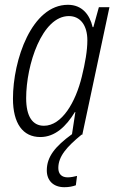

<svg xmlns="http://www.w3.org/2000/svg" viewBox="-20 -561 488 800"><path d="M148 10C210 10 256 -35 292 -94H294L280 -2C210 49 175 92 175 149C175 191 202 219 248 219C267 219 282 216 296 211L301 172C289 175 275 178 262 178C237 178 223 164 223 139C223 90 259 50 320 0H323L436 -531H392L369 -448H366C354 -500 322 -541 263 -541C112 -541 34 -311 34 -150C34 -47 75 10 148 10ZM163 -37C116 -37 89 -75 89 -152C89 -291 155 -494 267 -494C315 -494 344 -455 344 -393C344 -350 335 -299 321 -242C295 -135 238 -37 163 -37Z"/></svg>

Font: Noto Sans Condensed Light
Style: Italic
Weight: 300
Width: 3
Italic angle: -12°
Designer: Monotype Design Team
Foundry: Monotype Imaging Inc.
Version: Version 2.013